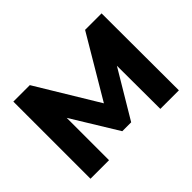

<svg xmlns="http://www.w3.org/2000/svg" viewBox="-135 -966 1232 1232"><g transform="rotate(-45 481.5 -350.0)"><path d="M80.7 -700H230.2L523.6 -215.4H444.7L731.8 -700H881.3L882.9 0H714.6L713 -442.7H743L521.4 -71.4H440.6L213.2 -442.7H249V0H80.7Z"/></g></svg>

Font: iiserrat Thin
Style: Regular
Weight: 100
Designer: Akira Ohta
Foundry: Akira Ohta
Version: Version 1.200;Glyphs 3.3.1 (3343)